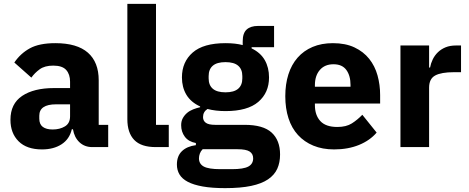

<svg xmlns="http://www.w3.org/2000/svg" viewBox="-20 -760 2424 992"><path d="M457 0Q417 0 390.5 -25Q364 -50 357 -92H351Q339 -41 298 -14.5Q257 12 197 12Q118 12 76 -30Q34 -72 34 -141Q34 -224 94.5 -264.5Q155 -305 259 -305H342V-338Q342 -376 322 -398.5Q302 -421 255 -421Q211 -421 185 -402Q159 -383 142 -359L54 -437Q86 -484 134.5 -510.5Q183 -537 266 -537Q378 -537 434 -488Q490 -439 490 -345V-115H539V0ZM252 -91Q289 -91 315.5 -107Q342 -123 342 -159V-221H270Q183 -221 183 -162V-147Q183 -118 201 -104.5Q219 -91 252 -91Z M785 0Q709 0 673.5 -37Q638 -74 638 -144V-740H786V-115H852V0Z M1427 38Q1427 80 1412.5 112Q1398 144 1365 166.5Q1332 189 1277.5 200.5Q1223 212 1143 212Q1075 212 1027.5 203.5Q980 195 950.5 179.5Q921 164 907.5 141.5Q894 119 894 90Q894 46 920 21Q946 -4 992 -10V-21Q954 -28 935 -53.5Q916 -79 916 -113Q916 -134 924.5 -149.5Q933 -165 946.5 -176.5Q960 -188 978 -195Q996 -202 1014 -206V-210Q966 -232 943 -270.5Q920 -309 920 -360Q920 -440 975.5 -488.5Q1031 -537 1145 -537Q1197 -537 1234 -527V-547Q1234 -589 1254.5 -607.5Q1275 -626 1313 -626H1396V-516H1280V-510Q1326 -488 1348 -449.5Q1370 -411 1370 -360Q1370 -281 1314.5 -233.5Q1259 -186 1145 -186Q1094 -186 1052 -197Q1029 -182 1029 -155Q1029 -136 1043.5 -125.5Q1058 -115 1092 -115H1244Q1340 -115 1383.5 -75Q1427 -35 1427 38ZM1288 58Q1288 35 1270 23Q1252 11 1207 11H1027Q1017 21 1012.5 33.5Q1008 46 1008 58Q1008 87 1033 100.5Q1058 114 1118 114H1178Q1238 114 1263 100.5Q1288 87 1288 58ZM1145 -283Q1189 -283 1210.5 -301.5Q1232 -320 1232 -355V-367Q1232 -402 1210.5 -420.5Q1189 -439 1145 -439Q1101 -439 1079.5 -420.5Q1058 -402 1058 -367V-355Q1058 -320 1079.5 -301.5Q1101 -283 1145 -283Z M1706 12Q1646 12 1599 -7.5Q1552 -27 1519.5 -62.5Q1487 -98 1470.5 -149Q1454 -200 1454 -263Q1454 -325 1470 -375.5Q1486 -426 1517.5 -462Q1549 -498 1595 -517.5Q1641 -537 1700 -537Q1765 -537 1811.5 -515Q1858 -493 1887.5 -456Q1917 -419 1930.5 -370.5Q1944 -322 1944 -269V-225H1607V-217Q1607 -165 1635 -134.5Q1663 -104 1723 -104Q1769 -104 1798 -122.5Q1827 -141 1852 -167L1926 -75Q1891 -34 1834.5 -11Q1778 12 1706 12ZM1703 -428Q1658 -428 1632.5 -398.5Q1607 -369 1607 -320V-312H1791V-321Q1791 -369 1769.5 -398.5Q1748 -428 1703 -428Z M2049 0V-525H2197V-411H2202Q2206 -433 2216 -453.5Q2226 -474 2242.5 -490Q2259 -506 2282 -515.5Q2305 -525 2336 -525H2362V-387H2325Q2260 -387 2228.5 -370Q2197 -353 2197 -307V0Z"/></svg>

Font: IBM Plex Sans Arabic
Style: Bold
Weight: 700
Designer: Mike Abbink, Paul van der Laan, Pieter van Rosmalen, Wael Morcos, Khajak Apelian
Foundry: Bold Monday
Version: Version 1.2